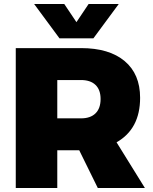

<svg xmlns="http://www.w3.org/2000/svg" viewBox="-20 -942 765 962"><path d="M59 0V-701H386Q527 -701 604.5 -636Q682 -571 682 -452Q682 -296 564 -229L706 0H470L377 -189H267V0ZM151 -922H302L363 -831L424 -922H575L448 -750H278ZM267 -349H386Q433 -349 458.5 -374Q484 -399 484 -446Q484 -492 458.5 -516.5Q433 -541 386 -541H267Z"/></svg>

Font: Trueno
Style: ExBd
Weight: 800
Designer: Julieta Ulanovsky
Foundry: Julieta Ulanovsky
Version: Version 3.001b